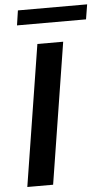

<svg xmlns="http://www.w3.org/2000/svg" viewBox="-59 -918 532 956"><g transform="rotate(-5 207.0 -440.0)"><path d="M38 0 150 -705H279L167 0ZM57 -806 68 -880H414L402 -806Z"/></g></svg>

Font: Mulish ExtraLight
Style: Bold Italic
Weight: 700
Italic angle: -9°
Version: Version 3.603